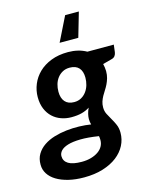

<svg xmlns="http://www.w3.org/2000/svg" viewBox="-142 -764 794 1012"><g transform="rotate(-15 255.5 -258.0)"><path d="M445.8 -343.3Q445.8 -322.3 440.9 -305.4Q436 -288.6 429 -274.2Q421.9 -259.8 413.6 -247.1Q405.3 -234.4 397.9 -221.2Q390.6 -208 385.7 -193.6Q380.9 -179.2 380.9 -161.6Q380.9 -141.6 389.2 -125Q397.5 -108.4 407.7 -91.3Q418 -74.2 426.5 -54.7Q435.1 -35.2 435.1 -9.8Q435.1 26.9 418.5 59.1Q401.9 91.3 370.4 115.7Q338.9 140.1 293.2 154.3Q247.6 168.5 189.9 168.5Q142.6 168.5 104.7 159.2Q66.9 149.9 40 133.5Q13.2 117.2 -1.2 94.5Q-15.6 71.8 -15.6 44.9Q-16.1 11.7 -1.2 -12.9Q13.7 -37.6 38.6 -54.4Q63.5 -71.3 95.7 -81.1Q127.9 -90.8 162.6 -94.7Q197.3 -98.6 232.2 -97.7Q267.1 -96.7 296.9 -91.8Q292.5 -105.5 292.5 -122.1Q292.5 -134.8 295.9 -149.4Q299.3 -164.1 307.1 -180.7Q288.6 -168.5 264.6 -161.9Q240.7 -155.3 207 -155.3Q178.2 -155.3 151.9 -164.6Q125.5 -173.8 105.5 -192.4Q85.4 -210.9 73.7 -238.8Q62 -266.6 62 -303.7Q62 -339.4 75.9 -373.3Q89.8 -407.2 116.9 -433.6Q144 -460 184.3 -475.8Q224.6 -491.7 277.3 -491.7Q305.2 -491.7 330.3 -485.6Q355.5 -479.5 377 -467.3H521L516.1 -427.2Q514.6 -416 508.5 -407.7Q502.4 -399.4 491.2 -396.5L440.4 -382.8Q442.9 -373.5 444.1 -363.8Q445.3 -354 445.8 -343.3ZM241.7 -228.5Q263.7 -228.5 280.5 -238Q297.4 -247.6 308.8 -263.2Q320.3 -278.8 325.9 -298.3Q331.5 -317.9 331.5 -337.9Q331.5 -373 314.5 -391.6Q297.4 -410.2 264.2 -410.2Q242.2 -410.2 225.6 -401.1Q209 -392.1 197.5 -377.2Q186 -362.3 180.4 -343Q174.8 -323.7 174.8 -302.7Q174.8 -267.6 191.9 -248Q209 -228.5 241.7 -228.5ZM322.8 0.5Q322.8 -5.4 322.3 -10.7Q321.8 -16.1 320.8 -21.5Q262.2 -30.8 220.7 -30Q179.2 -29.3 152.8 -21.2Q126.5 -13.2 114.3 0.2Q102.1 13.7 102.1 29.3Q102.1 56.6 126 71.3Q149.9 85.9 199.2 85.9Q227.1 85.9 249.8 79.3Q272.5 72.8 288.8 61.5Q305.2 50.3 314 34.7Q322.8 19 322.8 0.5ZM349.6 -550.3H247.6L313.5 -683.6H388.2Z"/></g></svg>

Font: Carlito
Style: Bold Italic
Weight: 700
Italic angle: -7°
Designer: Lukasz Dziedzic
Foundry: tyPoland Lukasz Dziedzic
Version: Version 1.104